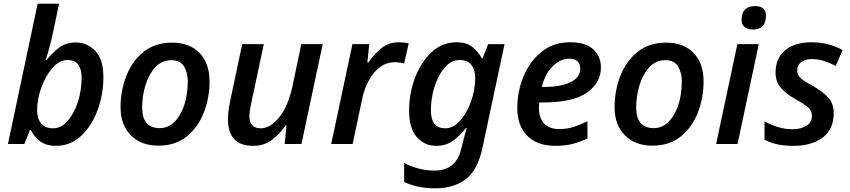

<svg xmlns="http://www.w3.org/2000/svg" viewBox="-20 -780 4604 1040"><path d="M283 10Q362 10 419.5 -44Q477 -98 508.5 -183Q540 -268 540 -361Q540 -459 496 -504.5Q452 -550 390 -550Q336 -550 299 -521Q262 -492 231 -454H227Q233 -469 245 -513Q257 -557 266 -599L300 -760H184L23 0H112L142 -76H147Q164 -40 197 -15Q230 10 283 10ZM267 -85Q225 -85 203 -111.5Q181 -138 181 -182Q181 -242 203.5 -305Q226 -368 263.5 -411.5Q301 -455 347 -455Q422 -455 422 -358Q422 -291 402 -228.5Q382 -166 347 -125.5Q312 -85 267 -85Z M837 9Q931 9 992.5 -41.5Q1054 -92 1084.5 -171.5Q1115 -251 1115 -338Q1115 -437 1061 -493Q1007 -549 912 -549Q819 -549 757 -498.5Q695 -448 664 -368Q633 -288 633 -199Q633 -103 689 -47Q745 9 837 9ZM846 -86Q750 -86 750 -197Q750 -260 768 -319Q786 -378 821.5 -416Q857 -454 907 -454Q957 -454 977 -420Q997 -386 997 -343Q997 -231 954.5 -158.5Q912 -86 846 -86Z M1351 10Q1412 10 1454.5 -23.5Q1497 -57 1527 -100H1532L1522 0H1613L1728 -541H1612L1564 -312Q1540 -202 1491.5 -143.5Q1443 -85 1393 -85Q1331 -85 1331 -150Q1331 -172 1339 -212L1409 -541H1292L1226 -229Q1215 -176 1215 -134Q1215 10 1351 10Z M1774 0H1890L1942 -245Q1959 -328 2006 -385.5Q2053 -443 2119 -443Q2143 -443 2169 -436L2194 -545Q2171 -551 2141 -551Q2085 -551 2046 -519Q2007 -487 1975 -441H1970L1980 -541H1889Z M2338 240Q2437 240 2502 191.5Q2567 143 2593 22L2713 -541H2624L2594 -464H2590Q2570 -501 2538 -526Q2506 -551 2453 -551Q2375 -551 2317.5 -497Q2260 -443 2228 -358.5Q2196 -274 2196 -180Q2196 -84 2238 -37Q2280 10 2343 10Q2396 10 2435 -18.5Q2474 -47 2504 -87H2508Q2508 -87 2499.5 -56Q2491 -25 2484 3L2477 30Q2449 144 2333 144Q2288 144 2244.5 132Q2201 120 2169 102V206Q2202 221 2242.5 230.5Q2283 240 2338 240ZM2392 -85Q2314 -85 2314 -182Q2314 -249 2334 -311.5Q2354 -374 2389 -414.5Q2424 -455 2470 -455Q2513 -455 2533.5 -428.5Q2554 -402 2554 -358Q2554 -294 2531.5 -231Q2509 -168 2472 -126.5Q2435 -85 2392 -85Z M2987 10Q3041 10 3081.5 -0.5Q3122 -11 3162 -30V-123Q3118 -102 3083.5 -91.5Q3049 -81 3009 -81Q2954 -81 2926.5 -112Q2899 -143 2899 -196Q2899 -205 2901 -225H2921Q3084 -225 3159.5 -278.5Q3235 -332 3235 -414Q3235 -476 3193 -513.5Q3151 -551 3068 -551Q2977 -551 2913 -499Q2849 -447 2815.5 -365.5Q2782 -284 2782 -196Q2782 -97 2837 -43.5Q2892 10 2987 10ZM2915 -309Q2932 -380 2974 -421Q3016 -462 3061 -462Q3123 -462 3123 -409Q3123 -360 3070 -334.5Q3017 -309 2929 -309Z M3513 9Q3607 9 3668.5 -41.5Q3730 -92 3760.5 -171.5Q3791 -251 3791 -338Q3791 -437 3737 -493Q3683 -549 3588 -549Q3495 -549 3433 -498.5Q3371 -448 3340 -368Q3309 -288 3309 -199Q3309 -103 3365 -47Q3421 9 3513 9ZM3522 -86Q3426 -86 3426 -197Q3426 -260 3444 -319Q3462 -378 3497.5 -416Q3533 -454 3583 -454Q3633 -454 3653 -420Q3673 -386 3673 -343Q3673 -231 3630.5 -158.5Q3588 -86 3522 -86Z M4058 -620Q4129 -620 4129 -696Q4129 -747 4070 -747Q3997 -747 3997 -673Q3997 -645 4014.5 -632.5Q4032 -620 4058 -620ZM3859 0H3975L4090 -541H3974Z M4278 10Q4377 10 4436.5 -35Q4496 -80 4496 -167Q4496 -222 4462.5 -255.5Q4429 -289 4379 -317Q4331 -342 4314.5 -359Q4298 -376 4298 -399Q4298 -428 4320.5 -444Q4343 -460 4377 -460Q4415 -460 4447 -448.5Q4479 -437 4507 -423L4544 -509Q4468 -551 4375 -551Q4285 -551 4233 -507.5Q4181 -464 4181 -388Q4181 -337 4209.5 -304Q4238 -271 4292 -241Q4343 -212 4360.5 -194.5Q4378 -177 4378 -152Q4378 -118 4348.5 -99Q4319 -80 4272 -80Q4231 -80 4191.5 -92.5Q4152 -105 4121 -123V-23Q4152 -7 4189.5 1.5Q4227 10 4278 10Z"/></svg>

Font: Noto Sans UI Medium
Style: Italic
Weight: 500
Italic angle: -12°
Designer: Monotype Design Team
Foundry: Monotype Imaging Inc.
Version: Version 1.901